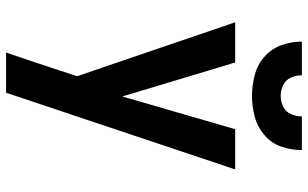

<svg xmlns="http://www.w3.org/2000/svg" viewBox="-206 -782 989 616"><g transform="rotate(90 288.0 -474.5)"><path d="M149 0H278L524 -735H395L290 -373L181 -735H52L225 -228L206 -170Q192 -128 178 -85.5Q164 -43 149 0ZM288 -789Q322 -789 354.5 -797.5Q387 -806 413.5 -828.5Q440 -851 451 -883Q462 -915 462 -949H354Q354 -931 346.5 -914Q339 -897 322.5 -889Q306 -881 288 -881Q270 -881 253.5 -889Q237 -897 229.5 -914Q222 -931 222 -949H114Q114 -915 125.5 -883Q137 -851 163 -828.5Q189 -806 222 -797.5Q255 -789 288 -789Z"/></g></svg>

Font: Iosevka Sparkle
Style: Bold
Weight: 700
Designer: Belleve Invis
Foundry: Belleve Invis
Version: Version 4.5.0; ttfautohint (v1.8.3)